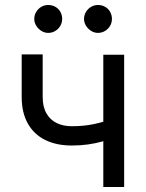

<svg xmlns="http://www.w3.org/2000/svg" viewBox="-20 -750 585 770"><path d="M477.9 0H394.3V-530.4H477.9ZM268 -166.4Q206.5 -166.4 161.6 -188.5Q116.7 -210.6 91.9 -254.1Q67 -297.7 67 -361.2V-531.8H151.2V-361.2Q151.2 -321.8 166.1 -295.6Q180.9 -269.3 207.2 -256.6Q233.4 -243.8 268 -243.8Q316 -243.8 356.9 -252.4Q397.8 -261 444.8 -278.3V-201Q415.1 -189.6 388.5 -182.1Q361.9 -174.7 332 -170.6Q302.1 -166.4 268 -166.4ZM117.4 -674Q117.4 -689.6 125.3 -702.5Q133.3 -715.5 145.9 -722.7Q158.5 -730 173.3 -730Q189.2 -730 202 -722.7Q214.8 -715.5 222 -702.7Q229.3 -689.9 229.3 -674Q229.3 -659.2 222 -646.6Q214.8 -634 202 -626Q189.2 -618.1 173.3 -618.1Q158.8 -618.1 146.1 -626Q133.3 -634 125.3 -646.8Q117.4 -659.5 117.4 -674ZM317 -674Q317 -689.6 324.9 -702.5Q332.9 -715.5 345.5 -722.7Q358.1 -730 372.9 -730Q388.5 -730 401.4 -722.7Q414.4 -715.5 421.6 -702.5Q428.9 -689.6 428.9 -674Q428.9 -659.2 421.6 -646.6Q414.4 -634 401.4 -626Q388.5 -618.1 372.9 -618.1Q358.4 -618.1 345.6 -626Q332.9 -634 324.9 -646.8Q317 -659.5 317 -674Z"/></svg>

Font: Pretendard Variable
Style: Regular
Weight: 400
Designer: Base glyphs from Inter by Rasmus Andersson; Hangul glyphs from Noto Sans CJK(Source Han Sans) by Jang Soo-young and Kang
Foundry: Kil Hyung-jin
Version: Version 1.100;FEAKit 1.0